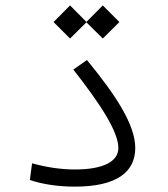

<svg xmlns="http://www.w3.org/2000/svg" viewBox="-20 -694 626 716"><path d="M258.8 2C416.5 2 484.4 -53.2 484.4 -142.1C484.4 -230.5 408.7 -342.8 304.2 -470.2L253.4 -434.6C353 -307.6 421.4 -203.6 421.4 -142.1C421.4 -90.8 363.3 -62 259.8 -62C206.1 -62 152.8 -70.3 99.6 -85L91.3 -22.9C139.6 -5.9 201.7 2 258.8 2ZM363.3 -550.3 425.3 -611.8 363.3 -673.8 302.2 -612.3 241.2 -673.8 179.7 -611.8 241.2 -550.3 302.2 -610.8Z"/></svg>

Font: Cascadia Mono Light
Style: Regular
Weight: 300
Monospace: yes
Designer: Aaron Bell
Foundry: Saja Typeworks
Version: Version 2404.023